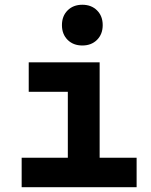

<svg xmlns="http://www.w3.org/2000/svg" viewBox="-20 -776 626 796"><path d="M261.2 0V-488.3H393.1V0ZM69.8 0V-122.1H271V0ZM383.3 0V-122.1H546.4V0ZM99.1 -395.5V-517.6H393.1V-395.5ZM321.3 -587.4Q283.7 -587.4 260.3 -610.8Q236.8 -634.3 236.8 -671.9Q236.8 -709.5 260.3 -732.9Q283.7 -756.3 321.3 -756.3Q358.9 -756.3 382.3 -732.9Q405.8 -709.5 405.8 -671.9Q405.8 -634.3 382.3 -610.8Q358.9 -587.4 321.3 -587.4Z"/></svg>

Font: Cascadia Mono
Style: Regular
Weight: 400
Monospace: yes
Designer: Aaron Bell
Foundry: Saja Typeworks
Version: Version 2102.003